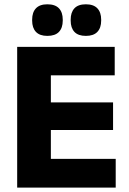

<svg xmlns="http://www.w3.org/2000/svg" viewBox="-20 -852 586 872"><path d="M58 0V-639H211V0ZM103.5 0V-130.5H505.5V0ZM147.5 -261.5V-387H493.5V-261.5ZM103 -510V-639H501V-510ZM195 -689Q160.5 -689 143.2 -707.2Q126 -725.5 126 -758.5V-762.5Q126 -796 143.2 -814.2Q160.5 -832.5 195 -832.5Q230.5 -832.5 247.8 -814.2Q265 -796 265 -762.5V-758.5Q265 -725.5 247.8 -707.2Q230.5 -689 195 -689ZM370 -689Q335 -689 318 -707.2Q301 -725.5 301 -758.5V-762.5Q301 -796 318 -814.2Q335 -832.5 370 -832.5Q405 -832.5 422.2 -814.2Q439.5 -796 439.5 -762.5V-758.5Q439.5 -725.5 422.2 -707.2Q405 -689 370 -689Z"/></svg>

Font: Anek Latin
Style: Bold
Weight: 700
Designer: Yesha Goshar
Foundry: Ek Type
Version: Version 1.003